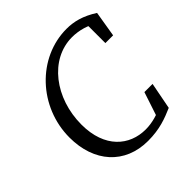

<svg xmlns="http://www.w3.org/2000/svg" viewBox="-187 -826 981 981"><g transform="rotate(-45 304.0 -335.0)"><path d="M330 15C415 15 471 -7 524 -30L552 -175H493L445 -30L501 -71C459 -50 412 -35 363 -35C247 -35 148 -116 148 -285C148 -475 269 -635 430 -635C479 -635 535 -620 570 -592L529 -632V-493H585L608 -632C546 -672 493 -685 440 -685C232 -685 58 -502 58 -281C58 -104 163 15 330 15Z"/></g></svg>

Font: Source Serif Variable
Style: Italic
Weight: 389
Italic angle: -12°
Designer: Frank Grießhammer
Foundry: Adobe Systems Incorporated
Version: Version 3.001;hotconv 1.0.111;makeotfexe 2.5.65597